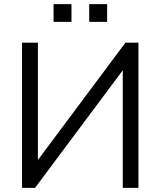

<svg xmlns="http://www.w3.org/2000/svg" viewBox="-20 -912 780 932"><path d="M87 0V-705H164V-106H142L589 -705H652V0H576V-599H597L150 0ZM413 -806V-892H500V-806ZM240 -806V-892H327V-806Z"/></svg>

Font: NunitoSans1
Style: Book
Weight: 400
Designer: Vernon Adams
Foundry: Vernon Adams
Version: Version 3.101;gftools[0.9.27]